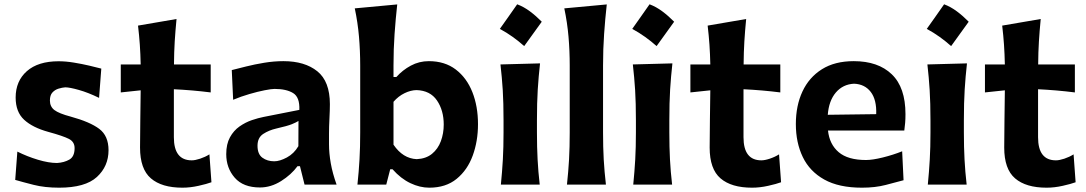

<svg xmlns="http://www.w3.org/2000/svg" viewBox="-20 -847 4982 881"><path d="M251.5 14.2Q185.1 14.2 134.3 1.2Q83.5 -11.7 49.8 -21.5L59.6 -151.4Q104.5 -128.9 154.1 -114Q203.6 -99.1 241.7 -99.1Q274.4 -101.1 298.3 -114.7Q322.3 -128.4 322.3 -167.5Q322.3 -196.3 296.1 -209.7Q270 -223.1 202.1 -241.7Q129.4 -261.7 90.6 -297.6Q51.8 -333.5 51.8 -399.4Q51.8 -475.1 103.3 -520.5Q154.8 -565.9 249 -565.9Q281.7 -565.9 318.8 -559.8Q356 -553.7 389.4 -545.9Q422.9 -538.1 444.8 -532.2L434.6 -397.9Q384.3 -422.4 341.8 -434.3Q299.3 -446.3 279.3 -446.3Q265.1 -445.3 248.5 -440.2Q231.9 -435.1 220.5 -422.6Q209 -410.2 209 -385.7Q209 -357.9 229.7 -342Q250.5 -326.2 304.2 -312Q393.1 -287.6 435.5 -255.6Q478 -223.6 478 -157.7Q478 -84 424.6 -34.9Q371.1 14.2 251.5 14.2Z M816.9 14.2Q722.2 14.2 672.4 -28.6Q622.6 -71.3 622.6 -169.9Q622.6 -233.9 623.8 -299.1Q625 -364.3 625.5 -432.6L534.2 -422.9V-551.3H625.5Q624.5 -599.1 621.6 -641.6Q618.7 -684.1 613.3 -729.5L790 -759.8Q784.7 -704.6 781.7 -656.7Q778.8 -608.9 778.3 -551.3H946.8V-422.9Q904.8 -428.2 862.1 -431.9Q819.3 -435.5 777.8 -437.5V-217.3Q777.8 -111.3 859.9 -111.3Q875.5 -111.3 898.4 -118.9Q921.4 -126.5 940.9 -138.7L950.2 -10.7Q929.2 -2.9 891.1 5.6Q853 14.2 816.9 14.2Z M1172.9 13.2Q1096.2 13.2 1057.1 -31.5Q1018.1 -76.2 1018.1 -139.6Q1018.1 -186 1035.2 -217Q1052.2 -248 1079.1 -266.8Q1106 -285.6 1135.5 -295.7Q1165 -305.7 1189.9 -310.5L1353.5 -342.8Q1356 -400.9 1325 -419.9Q1293.9 -439 1239.7 -439Q1226.1 -439 1194.6 -432.9Q1163.1 -426.8 1124.5 -415.5Q1085.9 -404.3 1049.8 -389.2L1043.5 -525.4Q1070.3 -532.2 1109.4 -542Q1148.4 -551.8 1192.9 -559.1Q1237.3 -566.4 1280.3 -566.4Q1378.4 -566.4 1436 -520Q1493.7 -473.6 1493.7 -369.1Q1493.7 -342.3 1491.7 -304Q1489.7 -265.6 1489.7 -233.9V-184.6Q1489.7 -143.6 1497.8 -97.7Q1505.9 -51.8 1524.4 0H1377.4L1356.4 -84.5H1345.2Q1316.4 -45.4 1269.8 -16.1Q1223.1 13.2 1172.9 13.2ZM1238.3 -106.9Q1263.7 -106.9 1296.4 -124.5Q1329.1 -142.1 1349.1 -176.3L1349.6 -292Q1338.9 -285.2 1319.1 -277.1Q1299.3 -269 1248 -257.3Q1213.9 -249.5 1187.7 -232.4Q1161.6 -215.3 1161.6 -178.2Q1161.6 -139.6 1184.1 -123.3Q1206.5 -106.9 1238.3 -106.9Z M1949.7 14.2Q1906.7 14.2 1863 -6.6Q1819.3 -27.3 1781.2 -70.3H1770.5L1752.4 0H1620.1Q1626.5 -59.6 1629.6 -115.2Q1632.8 -170.9 1632.8 -239.7V-546.4Q1632.8 -614.3 1627.2 -679Q1621.6 -743.7 1607.9 -808.6L1802.7 -826.7Q1795.4 -760.7 1790.5 -691.4Q1785.6 -622.1 1785.6 -546.4V-493.7H1798.8Q1827.1 -525.4 1865.2 -545.9Q1903.3 -566.4 1947.8 -566.4Q2021 -566.4 2071.3 -528.1Q2121.6 -489.7 2147.5 -424.3Q2173.3 -358.9 2173.3 -276.9Q2173.3 -199.7 2149.2 -133.3Q2125 -66.9 2075.4 -26.4Q2025.9 14.2 1949.7 14.2ZM1892.1 -116.7Q1934.6 -118.7 1962.2 -141.1Q1989.7 -163.6 2002.9 -199.2Q2016.1 -234.9 2016.1 -275.4Q2016.1 -340.3 1985.1 -386Q1954.1 -431.6 1891.1 -433.6Q1864.3 -433.1 1836.2 -419.4Q1808.1 -405.8 1785.6 -379.9V-183.1Q1828.6 -119.6 1892.1 -116.7Z M2353.1 -827.3Q2383.2 -816 2411.4 -795.1Q2439.6 -774.1 2465.9 -747.3Q2425.6 -690.9 2385.3 -635.5Q2360.6 -657.6 2333 -677.4Q2305.3 -697.3 2273.6 -714.5Q2294 -743.5 2313.9 -771.4Q2333.8 -799.4 2353.1 -827.3ZM2278.3 0Q2284.2 -59.6 2287.4 -115.2Q2290.5 -170.9 2290.5 -239.7V-294.4Q2290.5 -375.5 2286.9 -433.8Q2283.2 -492.2 2276.4 -551.3L2458 -556.2Q2451.2 -495.6 2447.5 -436.3Q2443.8 -377 2443.8 -294.4V-239.7Q2443.8 -170.9 2446.8 -115.2Q2449.7 -59.6 2456.5 0Z M2581.5 0Q2587.9 -59.6 2591.1 -115.2Q2594.2 -170.9 2594.2 -239.7V-546.4Q2594.2 -614.3 2588.6 -679Q2583 -743.7 2569.3 -808.6L2764.2 -826.7Q2756.8 -760.7 2752 -691.4Q2747.1 -622.1 2747.1 -546.4V-239.7Q2747.1 -170.9 2750.2 -115.2Q2753.4 -59.6 2760.3 0Z M2960.5 -827.3Q2990.6 -816 3018.8 -795.1Q3047 -774.1 3073.3 -747.3Q3033.1 -690.9 2992.8 -635.5Q2968.1 -657.6 2940.4 -677.4Q2912.7 -697.3 2881.1 -714.5Q2901.5 -743.5 2921.3 -771.4Q2941.2 -799.4 2960.5 -827.3ZM2885.7 0Q2891.6 -59.6 2894.8 -115.2Q2897.9 -170.9 2897.9 -239.7V-294.4Q2897.9 -375.5 2894.3 -433.8Q2890.6 -492.2 2883.8 -551.3L3065.4 -556.2Q3058.6 -495.6 3054.9 -436.3Q3051.3 -377 3051.3 -294.4V-239.7Q3051.3 -170.9 3054.2 -115.2Q3057.1 -59.6 3064 0Z M3430.7 14.2Q3335.9 14.2 3286.1 -28.6Q3236.3 -71.3 3236.3 -169.9Q3236.3 -233.9 3237.5 -299.1Q3238.8 -364.3 3239.3 -432.6L3147.9 -422.9V-551.3H3239.3Q3238.3 -599.1 3235.4 -641.6Q3232.4 -684.1 3227.1 -729.5L3403.8 -759.8Q3398.4 -704.6 3395.5 -656.7Q3392.6 -608.9 3392.1 -551.3H3560.5V-422.9Q3518.6 -428.2 3475.8 -431.9Q3433.1 -435.5 3391.6 -437.5V-217.3Q3391.6 -111.3 3473.6 -111.3Q3489.3 -111.3 3512.2 -118.9Q3535.2 -126.5 3554.7 -138.7L3564 -10.7Q3543 -2.9 3504.9 5.6Q3466.8 14.2 3430.7 14.2Z M3935.1 14.2Q3829.1 14.2 3762.2 -23.2Q3695.3 -60.5 3663.6 -126.5Q3631.8 -192.4 3631.8 -277.8Q3631.8 -362.3 3662.1 -427.2Q3692.4 -492.2 3751.5 -529.3Q3810.5 -566.4 3897.5 -566.4Q4009.3 -566.4 4072 -506.1Q4134.8 -445.8 4134.8 -323.2Q4134.8 -300.8 4133.3 -283Q4131.8 -265.1 4129.4 -248H3779.3Q3786.1 -184.6 3828.4 -148.7Q3870.6 -112.8 3953.6 -112.8Q3983.9 -112.8 4031 -124.5Q4078.1 -136.2 4119.6 -152.8L4126 -20Q4091.8 -10.7 4043.9 1.7Q3996.1 14.2 3935.1 14.2ZM4000.5 -323.2Q4002.9 -389.2 3975.6 -425Q3948.2 -460.9 3898.9 -462.9Q3847.7 -460.4 3815.4 -422.6Q3783.2 -384.8 3778.3 -320.3Z M4312.1 -827.3Q4342.2 -816 4370.4 -795.1Q4398.6 -774.1 4424.9 -747.3Q4384.6 -690.9 4344.3 -635.5Q4319.6 -657.6 4292 -677.4Q4264.3 -697.3 4232.6 -714.5Q4253 -743.5 4272.9 -771.4Q4292.8 -799.4 4312.1 -827.3ZM4237.3 0Q4243.2 -59.6 4246.3 -115.2Q4249.5 -170.9 4249.5 -239.7V-294.4Q4249.5 -375.5 4245.8 -433.8Q4242.2 -492.2 4235.4 -551.3L4417 -556.2Q4410.2 -495.6 4406.5 -436.3Q4402.8 -377 4402.8 -294.4V-239.7Q4402.8 -170.9 4405.8 -115.2Q4408.7 -59.6 4415.5 0Z M4782.2 14.2Q4687.5 14.2 4637.7 -28.6Q4587.9 -71.3 4587.9 -169.9Q4587.9 -233.9 4589.1 -299.1Q4590.3 -364.3 4590.8 -432.6L4499.5 -422.9V-551.3H4590.8Q4589.8 -599.1 4586.9 -641.6Q4584 -684.1 4578.6 -729.5L4755.4 -759.8Q4750 -704.6 4747.1 -656.7Q4744.1 -608.9 4743.7 -551.3H4912.1V-422.9Q4870.1 -428.2 4827.4 -431.9Q4784.7 -435.5 4743.2 -437.5V-217.3Q4743.2 -111.3 4825.2 -111.3Q4840.8 -111.3 4863.8 -118.9Q4886.7 -126.5 4906.2 -138.7L4915.5 -10.7Q4894.5 -2.9 4856.4 5.6Q4818.4 14.2 4782.2 14.2Z"/></svg>

Font: Pinar DS1 Bold
Style: Regular
Weight: 700
Designer: Amin Abedi
Version: Version 3.000